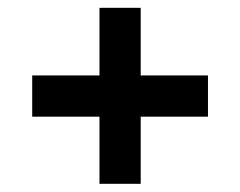

<svg xmlns="http://www.w3.org/2000/svg" viewBox="-20 -555 601 481"><path d="M501 -366H332.5V-535.4H229.2V-366H60.7V-262.7H229.2V-94.5H332.5V-262.7H501Z"/></svg>

Font: Estedad VF
Style: Regular
Weight: 100
Designer: Amin Abedi
Version: Version 7.3